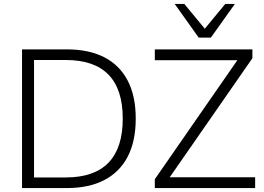

<svg xmlns="http://www.w3.org/2000/svg" viewBox="-20 -956 1340 976"><path d="M92 0V-705H319Q432 -705 510 -665Q588 -625 629 -546.5Q670 -468 670 -353Q670 -238 629 -159.5Q588 -81 510 -40.5Q432 0 319 0ZM153 -54H314Q459 -54 531.5 -129Q604 -204 604 -353Q604 -502 531.5 -576.5Q459 -651 314 -651H153ZM767 0V-45L1206 -678V-650H767V-705H1263V-660L824 -28V-55H1277V0ZM990 -765 868 -936H917L1021 -810L1125 -936H1174L1052 -765Z"/></svg>

Font: Nunito Sans 12pt ExtraLight 12pt Light
Style: Regular
Weight: 300
Version: Version 3.101;gftools[0.9.27]